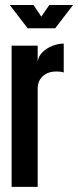

<svg xmlns="http://www.w3.org/2000/svg" viewBox="-20 -724 303 744"><path d="M25 0V-547H126V-486Q129 -506 144.5 -521.5Q160 -537 182.2 -546Q204.5 -555 227 -555V-443Q220.5 -445.5 213.2 -446.2Q206 -447 199 -447Q166 -447 146 -429Q126 -411 126 -380V0ZM87 -614.5 18 -704.5H110L140 -659.5L171 -704.5H263L194 -614.5Z"/></svg>

Font: League Gothic
Style: Regular
Weight: 400
Designer: The League of Moveable Type
Version: Version 2.001